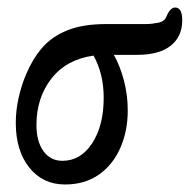

<svg xmlns="http://www.w3.org/2000/svg" viewBox="-20 -480 505 511"><path d="M153 11Q94 11 58 -34Q22 -79 22 -153Q22 -186 29.5 -219.5Q37 -253 49 -281Q66 -322 91.5 -352Q117 -382 158.5 -399Q200 -416 264 -416H369Q384 -416 401 -419.5Q418 -423 423 -436Q433 -460 446 -460Q465 -460 465 -426Q465 -383 434.5 -358.5Q404 -334 345 -334H283Q299 -306 309.5 -267Q320 -228 320 -186Q320 -132 300.5 -87Q281 -42 243.5 -15.5Q206 11 153 11ZM77 -147Q77 -104 95.5 -78Q114 -52 146 -52Q195 -52 225.5 -99Q256 -146 256 -220Q256 -283 229 -332Q157 -322 117 -271Q77 -220 77 -147Z"/></svg>

Font: Junicode Two Beta Condensed Medium
Style: Italic
Weight: 500
Width: 3
Italic angle: -9°
Version: Version 1.053; ttfautohint (v1.8.4)